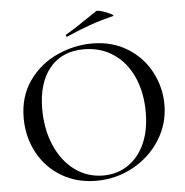

<svg xmlns="http://www.w3.org/2000/svg" viewBox="-55 -842 876 907"><g transform="rotate(-5 383.0 -388.0)"><path d="M49 -312Q49 -415 101 -488.5Q153 -562 234.5 -599Q316 -636 401 -636Q496 -636 568 -591.5Q640 -547 678.5 -474Q717 -401 717 -319Q717 -228 669 -152Q621 -76 540.5 -32Q460 12 366 12Q273 12 200.5 -31.5Q128 -75 88.5 -149.5Q49 -224 49 -312ZM626 -291Q626 -384 593.5 -457Q561 -530 500.5 -571Q440 -612 360 -612Q256 -612 198 -541.5Q140 -471 140 -347Q140 -252 173 -175Q206 -98 265.5 -54Q325 -10 401 -10Q465 -10 516 -43Q567 -76 596.5 -139.5Q626 -203 626 -291ZM287 -678Q283 -678 282 -682.5Q281 -687 284 -689Q320 -709 387 -755Q419 -777 435 -787Q440 -790 462.5 -783Q485 -776 502.5 -767Q520 -758 511 -756Q449 -741 397.5 -722.5Q346 -704 289 -679Z"/></g></svg>

Font: Cormorant Infant Medium
Style: Regular
Weight: 500
Designer: Christian Thalmann (Catharsis Fonts)
Foundry: Catharsis Fonts
Version: Version 4.000